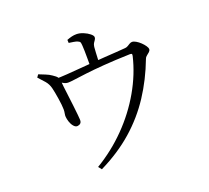

<svg xmlns="http://www.w3.org/2000/svg" viewBox="-137 -946 1273 1169"><g transform="rotate(-20 500.0 -361.0)"><path d="M315 31Q422 -33 509.5 -122Q597 -211 657.5 -316.5Q718 -422 744 -532Q746 -542 744 -545Q742 -548 731 -548Q632 -545 560.5 -539.5Q489 -534 440.5 -528Q392 -522 363 -518Q334 -514 321 -514Q306 -514 292.5 -521.5Q279 -529 254 -544L253 -561Q285 -561 328.5 -564Q372 -567 419 -571Q466 -575 506 -578Q541 -581 581 -583.5Q621 -586 657.5 -588.5Q694 -591 718 -593Q728 -594 736 -599Q744 -604 752.5 -609Q761 -614 769 -614Q780 -614 794.5 -605.5Q809 -597 822 -584.5Q835 -572 844 -559Q853 -546 853 -537Q853 -528 845 -520.5Q837 -513 827 -505.5Q817 -498 814 -488Q769 -369 703.5 -269Q638 -169 547 -89Q456 -9 332 52ZM283 -246Q270 -245 258.5 -258.5Q247 -272 241 -290.5Q235 -309 234 -323Q233 -332 235.5 -344.5Q238 -357 238 -370Q238 -383 236 -402Q234 -421 230.5 -443Q227 -465 223.5 -484Q220 -503 217 -514Q210 -543 191.5 -564.5Q173 -586 153 -607L165 -624Q187 -615 207.5 -607Q228 -599 245 -587Q267 -573 273.5 -562.5Q280 -552 282 -534Q282 -528 285 -501.5Q288 -475 292.5 -440Q297 -405 301 -370Q305 -335 307.5 -310Q310 -285 310 -279Q311 -262 303 -254.5Q295 -247 283 -246ZM480 -549Q480 -555 480 -573.5Q480 -592 480 -615.5Q480 -639 479.5 -661Q479 -683 478 -695Q477 -712 474.5 -718Q472 -724 460 -729Q451 -733 435.5 -735.5Q420 -738 405 -740L404 -760Q422 -767 436.5 -770.5Q451 -774 467 -774Q488 -774 511 -764.5Q534 -755 550 -742Q566 -729 566 -719Q566 -710 560.5 -702.5Q555 -695 550 -687Q545 -679 543 -664Q542 -649 540.5 -627.5Q539 -606 538.5 -585Q538 -564 538 -550Z"/></g></svg>

Font: Noto Serif HK ExtraLight
Style: Regular
Weight: 400
Version: Version 2.002-H1;hotconv 1.1.0;makeotfexe 2.6.0